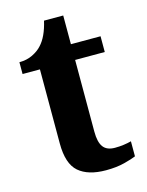

<svg xmlns="http://www.w3.org/2000/svg" viewBox="-104 -725 614 801"><g transform="rotate(-15 202.5 -325.0)"><path d="M254 10Q177 10 136.5 -25Q96 -60 96 -148V-468H21V-519Q53 -519 78.5 -531.5Q104 -544 119 -561Q150 -594 165 -660H248V-536H376V-468H248V-158Q248 -113 263.5 -92Q279 -71 314 -71Q334 -71 352 -73.5Q370 -76 385 -80V-15Q369 -8 334.5 1Q300 10 254 10Z"/></g></svg>

Font: Noto Serif Sinhala
Style: Bold
Weight: 700
Designer: Jelle Bosma - Monotype Design Team
Foundry: Monotype Imaging Inc.
Version: Version 2.007; ttfautohint (v1.8.4.7-5d5b)